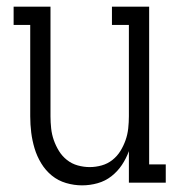

<svg xmlns="http://www.w3.org/2000/svg" viewBox="-20 -550 540 578"><path d="M227 8Q203 8 179 1Q155 -6 136 -21.5Q117 -37 104 -58.5Q91 -80 84 -103.5Q77 -127 74 -151Q71 -175 71 -200V-475H21V-530H132V-200Q132 -182 134 -163.5Q136 -145 142 -128Q148 -111 157.5 -95.5Q167 -80 181.5 -68.5Q196 -57 214 -52Q232 -47 250 -47Q268 -47 286 -52Q304 -57 318.5 -68.5Q333 -80 342.5 -95.5Q352 -111 358 -128Q364 -145 366 -163.5Q368 -182 368 -200V-475H317V-530H429V-55H479V0H368V-95Q360 -73 347 -53.5Q334 -34 315.5 -19.5Q297 -5 274 1.5Q251 8 227 8Z"/></svg>

Font: Iosevka Slab Light
Style: Regular
Weight: 300
Monospace: yes
Designer: Belleve Invis
Foundry: Belleve Invis
Version: Version 11.1.0; ttfautohint (v1.8.3)